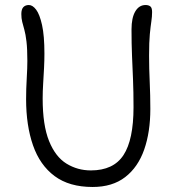

<svg xmlns="http://www.w3.org/2000/svg" viewBox="-20 -732 703 765"><path d="M349 13Q256 13 197.5 -30.5Q139 -74 111.5 -153Q84 -232 84 -337Q84 -378 86.5 -419.5Q89 -461 89 -489Q89 -537 85.5 -566.5Q82 -596 77 -613.5Q72 -631 68.5 -645Q65 -659 65 -676Q65 -695 73 -703.5Q81 -712 95 -712Q110 -712 124 -693.5Q138 -675 147.5 -632.5Q157 -590 157 -518Q157 -492 155.5 -461.5Q154 -431 152 -399.5Q150 -368 150 -339Q150 -233 175.5 -170Q201 -107 245 -80Q289 -53 342 -53Q432 -53 472 -114Q512 -175 512 -305Q512 -367 510 -415Q508 -463 506 -510Q504 -557 504 -615Q504 -661 519 -686.5Q534 -712 560 -712Q572 -712 579 -706.5Q586 -701 586 -684Q586 -666 583 -646.5Q580 -627 577 -596Q574 -565 574 -511Q574 -459 576.5 -406Q579 -353 579 -298Q579 -206 554.5 -136Q530 -66 479 -26.5Q428 13 349 13Z"/></svg>

Font: Shantell Sans Light
Style: Regular
Weight: 300
Designer: Stephen Nixon, Anya Danilova, Shantell Martin
Foundry: Arrow Type
Version: Version 1.011;[c5ecc13dd]